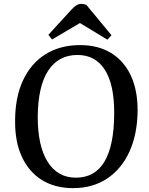

<svg xmlns="http://www.w3.org/2000/svg" viewBox="-20 -958 769 992"><path d="M58 -333Q58 -455 99 -543Q140 -631 215.5 -678Q291 -725 394 -725Q487 -725 553.5 -684.5Q620 -644 655.5 -568.5Q691 -493 691 -388Q690 -265 649 -175Q608 -85 533.5 -35.5Q459 14 358 14Q264 14 196.5 -28Q129 -70 93 -148Q57 -226 58 -333ZM175 -354Q175 -203 226.5 -121.5Q278 -40 372 -40Q568 -40 570 -370Q571 -520 522 -597Q473 -674 380 -674Q282 -674 229 -593Q176 -512 175 -354ZM556 -776 535 -753 393 -839 249 -754 230 -778 348 -907Q376 -938 398 -938Q407 -938 413.5 -936.5Q420 -935 426 -933Z"/></svg>

Font: Literata 36pt Medium
Style: Italic
Weight: 500
Italic angle: -2°
Designer: Latin by Veronika Burian and Jose Scaglione. Greek by Irene Vlachou. Cyrillic by Vera Evstafieva
Foundry: TypeTogether
Version: Version 3.002